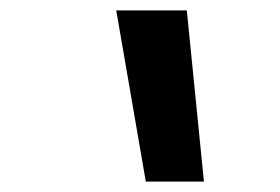

<svg xmlns="http://www.w3.org/2000/svg" viewBox="-20 -792 540 370"><path d="M261 -442 204 -772H340L373 -442Z"/></svg>

Font: Iosevka Oblique
Style: Bold
Weight: 700
Italic angle: -9°
Monospace: yes
Designer: Belleve Invis
Foundry: Belleve Invis
Version: Version 32.5.0; ttfautohint (v1.8.4)